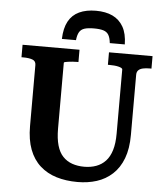

<svg xmlns="http://www.w3.org/2000/svg" viewBox="-62 -987 919 1058"><g transform="rotate(5 398.0 -457.5)"><path d="M426 -932Q372 -932 333.5 -914Q295 -896 274.5 -858.5Q254 -821 252 -761H330Q333 -790 342.5 -806Q352 -822 371.5 -828Q391 -834 424 -834Q456 -834 475.5 -828Q495 -822 504.5 -806Q514 -790 517 -761H600Q599 -821 577.5 -858.5Q556 -896 518 -914Q480 -932 426 -932ZM274 -267Q274 -212 285 -174Q296 -136 317.5 -113.5Q339 -91 369 -80.5Q399 -70 436 -70Q472 -70 502 -81Q532 -92 553.5 -115Q575 -138 586.5 -175.5Q598 -213 598 -267V-622Q598 -627 591.5 -630.5Q585 -634 574.5 -636.5Q564 -639 551.5 -640Q539 -641 526 -641H517V-710H758V-641H747Q727 -641 711 -637.5Q695 -634 686 -625Q677 -616 677 -600V-267Q677 -191 656.5 -137Q636 -83 598.5 -48.5Q561 -14 512 1.5Q463 17 406 17Q342 17 289.5 1Q237 -15 198.5 -49.5Q160 -84 139.5 -138Q119 -192 119 -267V-605Q119 -627 99.5 -634Q80 -641 50 -641H39V-710H354V-642H344Q333 -642 320.5 -641Q308 -640 297.5 -638.5Q287 -637 280.5 -635.5Q274 -634 274 -631Z"/></g></svg>

Font: Roboto Serif 20pt SemiBold
Style: Regular
Weight: 600
Version: Version 1.008